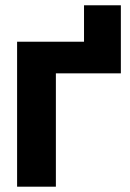

<svg xmlns="http://www.w3.org/2000/svg" viewBox="-20 -703 491 723"><path d="M296.4 -683.1H435.1V-426.8H190.4V0H44.4V-545.9H296.4Z"/></svg>

Font: Inter Tight Stencil
Style: Bold
Weight: 700
Designer: Rasmus Andersson
Foundry: rsms
Version: Version 3.004;Glyphs 3.1.2 (3151)